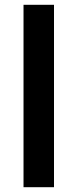

<svg xmlns="http://www.w3.org/2000/svg" viewBox="-20 -780 323 800"><path d="M205 0V-760H78V0Z"/></svg>

Font: Noto Sans Khmer UI SemiBold
Style: Regular
Weight: 600
Designer: Danh Hong and the Monotype Design Team
Foundry: Monotype Imaging Inc.
Version: Version 2.002